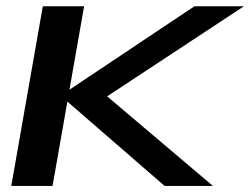

<svg xmlns="http://www.w3.org/2000/svg" viewBox="-20 -610 820 630"><path d="M17 0H152.5L256 -589.5H120.5ZM171 -291 328 -291.5 780.5 -589.5H618ZM520 0H678.5L328.5 -296.5L176.5 -298Z"/></svg>

Font: Anybody Expanded Medium
Style: Italic
Weight: 500
Width: 7
Italic angle: -10°
Version: Version 1.113;gftools[0.9.25]